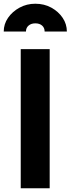

<svg xmlns="http://www.w3.org/2000/svg" viewBox="-45 -1008 378 1028"><path d="M66 0H221V-745H66ZM-25 -839H94Q94 -859 108 -871Q122 -883 144 -883Q167 -883 180.5 -871Q194 -859 194 -839H313Q313 -879 290.5 -912.5Q268 -946 230 -967Q192 -988 144 -988Q98 -988 59.5 -967Q21 -946 -2 -912.5Q-25 -879 -25 -839Z"/></svg>

Font: Plus Jakarta Sans ExtraBold
Style: Regular
Weight: 800
Designer: Gumpita Rahayu
Foundry: Tokotype
Version: Version 2.004; ttfautohint (v1.8.3)